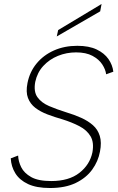

<svg xmlns="http://www.w3.org/2000/svg" viewBox="-20 -937 592 964"><path d="M71 -156Q72 -127 86.5 -97.5Q101 -68 136.5 -48Q172 -28 237 -28Q326 -28 378.5 -69Q431 -110 444 -172Q453 -222 434.5 -253Q416 -284 378.5 -303.5Q341 -323 293 -338Q254 -349 218.5 -362.5Q183 -376 157.5 -395.5Q132 -415 120.5 -445Q109 -475 118 -520Q129 -576 163.5 -618Q198 -660 250.5 -683.5Q303 -707 368 -707Q427 -707 465.5 -688.5Q504 -670 524.5 -640.5Q545 -611 549 -577L513 -564Q510 -588 493.5 -613.5Q477 -639 444.5 -656.5Q412 -674 362 -674Q314 -674 271 -656.5Q228 -639 197.5 -606Q167 -573 157 -526Q148 -477 168 -449Q188 -421 226.5 -404.5Q265 -388 313 -373Q353 -361 387.5 -345.5Q422 -330 446.5 -308.5Q471 -287 481 -254.5Q491 -222 482 -176Q473 -127 443 -85.5Q413 -44 360.5 -18.5Q308 7 231 7Q163 7 120.5 -13Q78 -33 57 -67Q36 -101 34 -142ZM490 -917 483 -880 265 -754 272 -786Z"/></svg>

Font: Albert Sans ExtraLight
Style: Italic
Weight: 250
Italic angle: -11.25°
Designer: Andreas Rasmussen
Foundry: a.Foundry
Version: Version 1.025